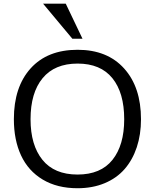

<svg xmlns="http://www.w3.org/2000/svg" viewBox="-20 -1003 834 1034"><path d="M369.6 -794.4 211.9 -983.4H334L424.3 -794.4ZM144.5 -360.8Q144.5 -221.7 208.5 -142.3Q272.5 -63 397.5 -63Q522.5 -63 585.7 -142.1Q648.9 -221.2 648.9 -360.8Q648.9 -503.4 585.2 -582Q521.5 -660.6 397.9 -660.6Q274.4 -660.6 209.5 -582Q144.5 -503.4 144.5 -360.8ZM739.3 -360.8Q739.3 -278.3 716.6 -210Q693.8 -141.6 651.1 -92.5Q608.4 -43.5 543.5 -16.4Q478.5 10.7 397.5 10.7Q288.1 10.7 210.2 -35.9Q132.3 -82.5 93.5 -165.8Q54.7 -249 54.7 -361.3Q54.7 -534.7 145 -634.8Q235.4 -734.9 397.9 -734.9Q558.1 -734.9 648.7 -634Q739.3 -533.2 739.3 -360.8Z"/></svg>

Font: Oxygen
Style: Regular
Weight: 400
Designer: Vernon Adams
Foundry: Vernon Adams
Version: Version Release 0.2.3 webfont; ttfautohint (v0.93.3-1d66) -l